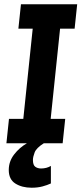

<svg xmlns="http://www.w3.org/2000/svg" viewBox="-20 -670 381 898"><path d="M218 188Q201 196 178.5 202Q156 208 128 208Q83 208 52 188.5Q21 169 21 125Q21 85 46 52.5Q71 20 106 0H10L22 -114H89L133 -536H66L78 -650H341L329 -536H261L217 -114H285L273 0H185Q150 22 142 43Q134 64 134 78Q134 102 145 110Q156 118 172 118Q198 118 218 106Z"/></svg>

Font: Zilla Slab
Style: Bold Italic
Weight: 700
Italic angle: -6°
Designer: Typotheque.com
Foundry: Typotheque type foundry
Version: Version 1.1; 2017; ttfautohint (v1.6)